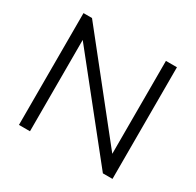

<svg xmlns="http://www.w3.org/2000/svg" viewBox="-153 -883 1078 1056"><g transform="rotate(30 386.0 -355.0)"><path d="M622 0 159 -580V0H89V-710H143L613 -119V-709H683V0Z"/></g></svg>

Font: Raleway
Style: Regular
Weight: 400
Designer: Matt McInerney, Pablo Impallari, Rodrigo Fuenzalida
Foundry: Matt McInerney, Pablo Impallari, Rodrigo Fuenzalida
Version: Version 1.000;PS 001.001;hotconv 1.0.56; ttfautohint (v1.5)